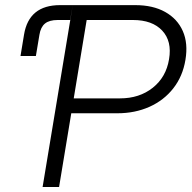

<svg xmlns="http://www.w3.org/2000/svg" viewBox="-20 -748 766 768"><path d="M62 -523.9 76.2 -609.9Q95.7 -727.5 220.2 -727.5H521Q591.8 -727.5 640.6 -700.2Q689.5 -672.9 711.2 -623.8Q732.9 -574.7 721.7 -508.3Q710.9 -442.9 673.3 -394.8Q635.7 -346.7 577.9 -320.8Q520 -294.9 449.2 -294.9H265.1L216.3 0H150.4L271 -727.5L260.7 -668H210.9Q177.2 -668 159.9 -653.8Q142.6 -639.6 137.7 -608.9L123.5 -523.9ZM274.9 -354.5H460Q537.6 -354.5 591.1 -397Q644.5 -439.5 656.2 -511.2Q668.5 -583 628.9 -625.5Q589.4 -668 511.7 -668H326.7Z"/></svg>

Font: Inter Display Light
Style: Italic
Weight: 300
Italic angle: -9.39999°
Designer: Rasmus Andersson
Foundry: rsms
Version: Version 4.000;git-a52131595